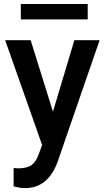

<svg xmlns="http://www.w3.org/2000/svg" viewBox="-20 -730 527 963"><path d="M5.9 0ZM245.6 -169.9 353 -528.3H479.5L269.5 80.1Q221.2 213.4 105.5 213.4Q79.6 213.4 48.3 204.6V112.8L70.8 114.3Q115.7 114.3 138.4 97.9Q161.1 81.5 174.3 43L191.4 -2.4L5.9 -528.3H133.8ZM419.9 -632.8H84.5V-710H419.9Z"/></svg>

Font: Roboto Medium
Style: Regular
Weight: 500
Designer: Google
Version: Version 2.134; 2016; ttfautohint (v1.6)